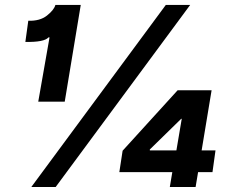

<svg xmlns="http://www.w3.org/2000/svg" viewBox="-20 -747 926 767"><path d="M105.1 0 642.4 -727.3H739.7L202.4 0ZM302.6 -727.3 238.6 -340.9H132.8L177.9 -597.7H173.7Q157 -578.1 81.3 -579.5L93 -664.1Q139.6 -662.6 167.6 -684.8Q195.7 -707 201.3 -727.3ZM456.7 -59.3 469.8 -144.9 689.6 -386.4H825.3L785.5 -146.3H840.9L828.8 -59.3H771.3L761.4 0H658.4L668.3 -59.3ZM684.7 -146.3 706 -272.4H703.8L578.5 -149.9V-146.3Z"/></svg>

Font: Inter UI Extra Bold
Style: Italic
Weight: 800
Italic angle: 9.39999°
Designer: Rasmus Andersson
Foundry: rsms
Version: 3.2;8d6f07862